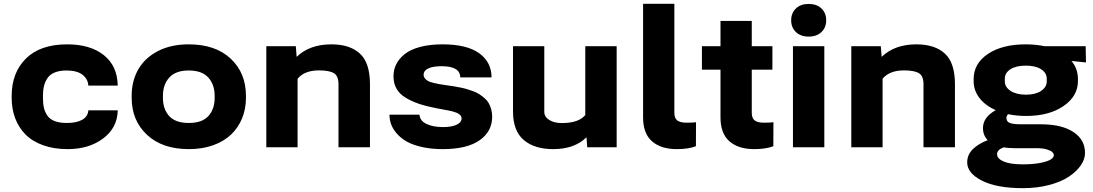

<svg xmlns="http://www.w3.org/2000/svg" viewBox="-20 -770 5714 1004"><path d="M329.6 -127Q380.9 -127 410.4 -144Q439.9 -161.1 441.9 -192.9H595.7Q593.8 -101.6 519.3 -45.9Q444.8 9.8 334 9.8Q261.7 9.8 205.3 -10.5Q148.9 -30.8 113.3 -66.9Q77.6 -103 59.3 -151.9Q41 -200.7 41 -259.3V-268.6Q41 -389.6 115.7 -463.9Q190.4 -538.1 331.5 -538.1Q452.1 -538.1 522.9 -481.7Q593.8 -425.3 595.7 -322.3H441.9Q439.9 -357.4 411.1 -379.4Q382.3 -401.4 327.6 -401.4Q291.5 -401.4 266.4 -391.1Q241.2 -380.9 228.3 -361.6Q215.3 -342.3 210 -320.1Q204.6 -297.9 204.6 -268.6V-259.3Q204.6 -228.5 209.7 -206.3Q214.8 -184.1 228 -165Q241.2 -146 266.6 -136.5Q292 -127 329.6 -127Z M668.5 -258.8V-269Q668.5 -346.7 703.1 -407.2Q737.8 -467.8 805.9 -502.9Q874 -538.1 966.8 -538.1Q1106.9 -538.1 1186.5 -463.1Q1266.1 -388.2 1266.1 -269V-258.8Q1266.1 -200.7 1246.1 -151.6Q1226.1 -102.5 1188.7 -66.7Q1151.4 -30.8 1094.5 -10.5Q1037.6 9.8 967.8 9.8Q828.6 9.8 748.5 -65.2Q668.5 -140.1 668.5 -258.8ZM832 -269V-258.8Q832 -198.7 865 -162.8Q897.9 -127 967.8 -127Q1036.6 -127 1069.6 -163.1Q1102.5 -199.2 1102.5 -258.8V-269Q1102.5 -327.6 1069.3 -364.5Q1036.1 -401.4 966.8 -401.4Q898.4 -401.4 865.2 -364.5Q832 -327.6 832 -269Z M1372.6 0V-528.3H1526.9L1531.2 -472.7Q1599.1 -538.1 1712.9 -538.1Q1809.6 -538.1 1862.1 -489.7Q1914.6 -441.4 1914.6 -329.6V0H1750V-330.1Q1750 -373 1725.8 -387.5Q1701.7 -401.9 1647.5 -401.9Q1572.8 -401.9 1536.1 -358.4V0Z M2393.6 -150.4Q2393.6 -155.8 2391.6 -160.6Q2389.6 -165.5 2385 -169.4Q2380.4 -173.3 2375.5 -176.5Q2370.6 -179.7 2362.1 -182.4Q2353.5 -185.1 2346.7 -187.3Q2339.8 -189.5 2328.1 -191.7Q2316.4 -193.8 2308.3 -195.3Q2300.3 -196.8 2286.6 -199.5Q2272.9 -202.1 2264.2 -203.6Q2210.4 -213.9 2171.9 -226.8Q2133.3 -239.7 2101.3 -259Q2069.3 -278.3 2053.5 -306.2Q2037.6 -334 2037.6 -370.6Q2037.6 -405.3 2052.2 -434.6Q2066.9 -463.9 2096.7 -487.5Q2126.5 -511.2 2177 -524.7Q2227.5 -538.1 2294.4 -538.1Q2420.9 -538.1 2485.6 -491.7Q2550.3 -445.3 2550.3 -365.2H2386.7Q2386.7 -423.8 2289.1 -423.8Q2243.7 -423.8 2219.5 -412.1Q2195.3 -400.4 2195.3 -378.9Q2195.3 -368.2 2202.1 -359.9Q2209 -351.6 2218.3 -346.4Q2227.5 -341.3 2245.4 -336.9Q2263.2 -332.5 2277.1 -330.1Q2291 -327.6 2315.4 -324.2Q2336.9 -321.3 2349.4 -319.3Q2361.8 -317.4 2384 -313Q2406.2 -308.6 2420.4 -304.4Q2434.6 -300.3 2454.3 -293Q2474.1 -285.6 2486.6 -277.3Q2499 -269 2513.2 -257.1Q2527.3 -245.1 2535.2 -231.4Q2543 -217.8 2548.3 -199.5Q2553.7 -181.2 2553.7 -160.2Q2553.7 -82.5 2487.8 -36.4Q2421.9 9.8 2294.9 9.8Q2235.8 9.8 2187.5 -1Q2139.2 -11.7 2107.9 -29.3Q2076.7 -46.9 2055.7 -70.8Q2034.7 -94.7 2025.6 -119.4Q2016.6 -144 2016.6 -170.4H2173.3Q2176.3 -137.7 2210.7 -121.6Q2245.1 -105.5 2296.4 -105.5Q2341.8 -105.5 2367.7 -117.7Q2393.6 -129.9 2393.6 -150.4Z M2662.6 -528.3H2826.2V-185.5Q2826.2 -158.7 2852.3 -142.6Q2878.4 -126.5 2917.5 -126.5Q3006.3 -126.5 3040.5 -168.5V-528.3H3204.6V0H3050.8L3046.9 -52.2Q2983.9 9.8 2873 9.8Q2774.4 9.8 2718.5 -38.1Q2662.6 -85.9 2662.6 -186.5Z M3342.8 -750H3506.3V-180.7Q3506.3 -151.4 3522 -139.9Q3537.6 -128.4 3570.3 -128.4Q3605.5 -128.4 3619.6 -130.9L3619.1 -5.4Q3579.6 9.8 3519 9.8Q3436.5 9.8 3389.6 -31Q3342.8 -71.8 3342.8 -155.8Z M3650.4 -405.8V-528.3H3747.6V-660.6H3911.1V-528.3H4019V-405.8H3911.1V-180.7Q3911.1 -151.4 3926.8 -139.9Q3942.4 -128.4 3975.1 -128.4Q4010.3 -128.4 4024.4 -130.9L4023.9 -5.4Q3984.4 9.8 3923.8 9.8Q3841.3 9.8 3794.4 -31Q3747.6 -71.8 3747.6 -155.8V-405.8Z M4290.5 -528.3V0H4126.5V-528.3ZM4208.5 -749.5Q4250.5 -749.5 4275.4 -725.8Q4300.3 -702.1 4300.3 -664.1Q4300.3 -626 4275.4 -602.3Q4250.5 -578.6 4208.5 -578.6Q4167 -578.6 4142.1 -602.3Q4117.2 -626 4117.2 -664.1Q4117.2 -702.1 4142.1 -725.8Q4167 -749.5 4208.5 -749.5Z M4431.6 0V-528.3H4585.9L4590.3 -472.7Q4658.2 -538.1 4772 -538.1Q4868.7 -538.1 4921.1 -489.7Q4973.6 -441.4 4973.6 -329.6V0H4809.1V-330.1Q4809.1 -373 4784.9 -387.5Q4760.7 -401.9 4706.5 -401.9Q4631.8 -401.9 4595.2 -358.4V0Z M5037.6 79.1Q5037.6 39.1 5067.1 10Q5096.7 -19 5145 -37.1Q5120.1 -62 5120.1 -100.6Q5120.1 -156.7 5186.5 -193.8Q5131.3 -218.8 5101.3 -258.1Q5071.3 -297.4 5071.3 -345.7V-356.4Q5071.3 -438 5146 -488Q5220.7 -538.1 5343.8 -538.1Q5395 -538.1 5442.4 -528.3H5657.2L5658.7 -443.4L5583 -451.2Q5616.7 -411.1 5616.7 -356.4V-345.7Q5616.7 -267.6 5541.5 -215.6Q5466.3 -163.6 5345.2 -163.6Q5297.9 -163.6 5251.5 -172.9Q5242.7 -164.1 5242.7 -153.3Q5242.7 -133.3 5261.5 -126.7Q5280.3 -120.1 5316.9 -120.1H5422.4Q5531.7 -120.1 5592.8 -79.8Q5653.8 -39.6 5653.8 29.8Q5653.8 62.5 5631.6 94.7Q5609.4 127 5569.3 153.8Q5529.3 180.7 5466.3 197.3Q5403.3 213.9 5328.6 213.9Q5192.4 213.9 5115 174.8Q5037.6 135.7 5037.6 79.1ZM5343.8 -426.8Q5293.5 -426.8 5263.9 -408Q5234.4 -389.2 5234.4 -357.9V-344.7Q5234.4 -314.5 5264.6 -294.7Q5294.9 -274.9 5345.2 -274.9Q5394.5 -274.9 5424.1 -294.7Q5453.6 -314.5 5453.6 -344.7V-357.9Q5453.6 -389.2 5424.1 -408Q5394.5 -426.8 5343.8 -426.8ZM5401.9 4.9H5285.6Q5254.9 4.9 5228.5 0.5Q5193.8 13.2 5193.8 36.1Q5193.8 59.6 5228.3 74.5Q5262.7 89.4 5328.6 89.4Q5381.3 89.4 5419.2 82Q5457 74.7 5473.9 64.2Q5490.7 53.7 5490.7 41.5Q5490.7 33.7 5483.4 25.9Q5476.1 18.1 5454.8 11.5Q5433.6 4.9 5401.9 4.9Z"/></svg>

Font: Bert Sans Black
Style: Regular
Weight: 900
Designer: Christian Robertson, Adam Twardoch, & Cristiano Sobral
Foundry: Google
Version: Version 12.135;January 10, 2020;FontCreator 12.0.0.2547 64-b